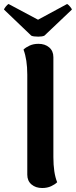

<svg xmlns="http://www.w3.org/2000/svg" viewBox="-52 -930 381 964"><path d="M85 -53V-555Q85 -631 66 -681Q77 -692 96.5 -701Q116 -710 141 -710Q174 -710 195 -692Q216 -674 216 -643V-141Q216 -62 235 -15Q224 -4 204.5 5Q185 14 160 14Q127 14 106 -4Q85 -22 85 -53ZM140 -746Q115 -746 105 -751L-32 -882Q-31 -887 -23 -897Q-15 -907 -9 -910L139 -831L285 -910Q291 -907 299.5 -897Q308 -887 309 -882L171 -751Q161 -746 140 -746Z"/></svg>

Font: Arima Madurai Black
Style: Regular
Weight: 900
Designer: Joana Correia and Natanael Gama
Foundry: NDISCOVER
Version: Version 1.020